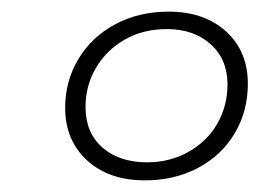

<svg xmlns="http://www.w3.org/2000/svg" viewBox="-20 -705 446 330"><path d="M92 -520Q92 -566 115 -604Q138 -642 178.5 -663.5Q219 -685 270 -685Q331 -685 368.5 -651Q406 -617 406 -561Q406 -514 383.5 -476Q361 -438 320.5 -416.5Q280 -395 229 -395Q167 -395 129.5 -429.5Q92 -464 92 -520ZM371 -560Q371 -603 342 -629Q313 -655 267 -655Q226 -655 194.5 -637Q163 -619 145 -588.5Q127 -558 127 -521Q127 -477 156 -451.5Q185 -426 233 -426Q272 -426 304 -444Q336 -462 353.5 -492.5Q371 -523 371 -560Z"/></svg>

Font: Montserrat Ace
Style: Light Italic
Weight: 300
Italic angle: -11.3°
Designer: Julieta Ulanovsky
Foundry: Julieta Ulanovsky
Version: Version 1